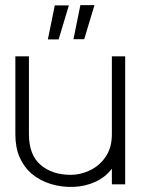

<svg xmlns="http://www.w3.org/2000/svg" viewBox="-20 -720 559 750"><path d="M469 0H417V-61Q392 -28 353 -10Q314 8 268.5 10Q223 12 179.5 -1Q136 -14 103 -42Q73 -68 56.5 -106Q40 -144 40 -196V-500H93V-196Q93 -115 138.5 -76Q184 -37 257 -37Q293 -37 330 -54Q367 -71 392 -106.5Q417 -142 417 -196V-500H469ZM167 -566H209L249 -699H194ZM267 -567H309L349 -700H294Z"/></svg>

Font: Kulim Park ExtraLight
Style: Regular
Weight: 275
Designer: Noponies / Dale Sattler
Foundry: Noponies
Version: Version 1.000; ttfautohint (v1.8.3)